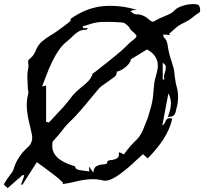

<svg xmlns="http://www.w3.org/2000/svg" viewBox="-95 -868 1020 959"><path d="M149.4 -256.3Q197.8 -307.1 219.7 -331.5Q243.7 -358.9 270 -393.6Q287.6 -413.6 310.5 -431.2Q329.6 -445.8 345.5 -462.4Q361.3 -479 368.2 -501.5Q368.2 -502 372.1 -503.4Q376 -504.9 406.7 -529.8Q503.9 -605.5 533.2 -634.8Q554.2 -657.2 565.9 -665Q586.9 -680.2 586.9 -687.5Q586.4 -694.8 564.5 -712.9L563 -713.9Q557.1 -719.7 553.2 -726.8Q549.3 -733.9 543.9 -739.3Q538.6 -744.6 531.5 -749.5Q524.4 -754.4 517.6 -755.4L512.7 -755.9Q478 -758.8 443.4 -758.8Q422.9 -758.8 402.3 -757.8Q372.6 -754.4 343.8 -744.1Q331.1 -739.7 317.9 -736.3Q319.8 -731.9 320.8 -727.5H344.2Q338.4 -719.7 337.4 -719.7Q311 -719.7 293.7 -708.3Q276.4 -696.8 262.7 -682.1Q252.4 -671.4 241.2 -662.6Q218.3 -645 201.7 -621.6Q164.6 -569.8 131.3 -478L115.2 -436L135.3 -440.9V-259.3ZM726.6 -471.2Q724.1 -478 724.1 -484.9Q724.1 -492.2 728.5 -505.9Q732.9 -517.6 732.9 -528.3V-536.6Q732.9 -543.5 717.8 -554.7V-471.2ZM371.1 -5.9Q373 -30.8 387.5 -38.3Q401.9 -45.9 421.9 -46.9Q425.3 -46.9 429.7 -47.9Q439 -50.3 439.9 -52.2Q439.9 -62.5 445.3 -65.2Q450.7 -67.9 468.8 -69.8Q499 -75.7 499 -94.7Q499 -98.6 498 -102.5Q498 -103.5 499.8 -105Q501.5 -106.4 502.4 -107.9L508.3 -104.5L523.9 -96.7Q551.8 -136.7 588.9 -171.9Q610.8 -192.9 627.4 -239.7Q631.8 -252.4 637.2 -264.2Q646.5 -286.1 651.9 -309.1Q654.3 -318.8 657.7 -328.6Q669.4 -368.2 671.4 -411.1Q672.9 -433.1 675.8 -455.1Q679.2 -472.7 684.1 -490.2Q693.4 -521 693.4 -539.6Q693.4 -591.8 639.2 -621.1L557.1 -570.8L557.6 -567.9Q557.6 -561 548.6 -549.3Q539.6 -537.6 523.2 -525.9Q506.8 -514.2 488.8 -510.3L485.4 -493.7Q482.9 -486.8 443.4 -460Q426.3 -448.7 410.2 -436.5Q398.4 -426.3 389.2 -414.1L353.5 -371.1Q296.9 -301.8 263.7 -269.5Q232.9 -240.7 216.3 -217.3Q200.7 -196.3 168 -160.6Q166 -148.9 166 -138.7Q166 -69.8 279.3 -37.6Q281.7 -28.8 286.1 -24.7Q290.5 -20.5 304.7 -18.1Q318.8 -15.6 351.1 -11.7L349.6 -36.6ZM-56.6 71.3Q-60.1 67.9 -64.7 64.2Q-69.3 60.5 -72.3 57.6L-75.2 52.2Q-65.9 33.2 -40.5 0Q-32.2 -9.3 -28.3 -19.5Q-11.2 -81.1 39.1 -128.4Q65.9 -148.9 65.9 -181.2Q65.9 -192.9 56.2 -232.9Q38.6 -300.8 38.6 -341.8Q38.6 -371.6 46.4 -401.4Q46.9 -403.8 46.9 -406.7Q46.9 -411.1 45.7 -415.8Q44.4 -420.4 43.9 -425.3Q43.9 -439.9 42.7 -454.6Q41.5 -469.2 41.5 -482.9Q41.5 -508.8 46.9 -534.2L47.4 -539.6Q47.4 -543.9 46.4 -548.3Q45.4 -552.7 45.4 -557.1Q45.4 -560.1 46.4 -565.2Q47.4 -570.3 56.6 -577.1Q74.2 -590.3 86.9 -623Q97.7 -647 117.7 -663.3Q137.7 -679.7 160.6 -693.4Q176.8 -702.6 191.4 -713.4Q258.3 -760.7 258.3 -766.6L256.8 -772.9Q332.5 -827.6 416 -836.9Q436.5 -838.9 457.5 -838.9Q521.5 -838.9 588.9 -818.8L585 -818.4H576.2Q567.4 -817.9 556.2 -812Q560.5 -809.1 564.9 -805.4Q569.3 -801.8 574 -799.1Q578.6 -796.4 589.4 -796.4Q621.6 -796.4 653.3 -767.1Q662.1 -759.8 668 -759.8Q674.3 -759.8 685.5 -767.6Q703.1 -777.8 723.1 -785.2Q736.3 -790.5 748.5 -796.4Q766.6 -804.7 778.3 -817.4Q787.6 -828.1 810.1 -836.4Q841.8 -847.7 871.6 -847.7Q885.3 -847.7 894.5 -844.2Q904.8 -837.9 904.8 -813Q904.3 -808.1 899.4 -804.7Q883.8 -795.4 870.6 -784.2Q850.1 -766.1 822 -753.4Q793.9 -740.7 771 -717.8Q760.7 -708 749.5 -699.7L754.9 -692.9Q746.6 -693.8 738 -694.3Q729.5 -694.8 720.2 -695.8Q720.7 -693.4 720.7 -690.4Q722.2 -682.6 723.6 -681.2Q734.4 -670.9 738.3 -659.4Q742.2 -647.9 743.7 -633.8Q749 -597.7 761.7 -562.5Q775.4 -521 775.9 -504.4L777.3 -490.7Q782.2 -453.1 786.6 -438Q794.4 -412.1 794.4 -386.7Q794.4 -382.3 793.7 -365.5Q793 -348.6 784.7 -319.3L783.7 -314.9Q780.8 -295.9 768.1 -288.1Q761.2 -284.2 743.2 -284.2Q758.8 -322.8 758.8 -353.5Q758.8 -377.4 746.1 -401.9Q731.9 -323.7 715.8 -241.7Q724.6 -245.1 731 -260.3Q737.3 -277.8 751 -277.8Q756.8 -277.8 765.6 -274.9Q752 -218.8 719.5 -169.9Q687 -121.1 642.6 -76.7L638.7 -80.1L619.6 -98.1L586.4 -68.4Q548.3 -31.2 505.4 0.5Q459 34.7 429.7 34.7Q425.3 34.7 421.4 33.7Q394 26.9 368.2 26.9Q329.6 26.9 278.3 40Q248.5 47.4 218.3 51.3H217.8Q217.8 50.8 217.8 50.3Q217.8 49.8 220.7 45.9Q215.3 41 210.4 35.6Q193.8 18.1 118.7 -36.6Q104 -46.9 88.9 -58.1L16.6 55.2L10.3 53.2L26.4 8.8L19 5.4Q-12.2 32.2 -56.6 71.3Z"/></svg>

Font: Unutterable
Style: Regular
Weight: 400
Designer: GGBotNet
Foundry: f0n7.com
Version: 1.00